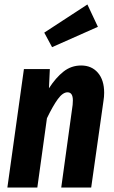

<svg xmlns="http://www.w3.org/2000/svg" viewBox="-20 -839 511 859"><path d="M446 -424Q446 -406 443 -388L388 0H254L305 -370Q306 -377 306 -390Q306 -426 282 -426Q261 -426 239 -396Q217 -366 190 -310L147 0H13L87 -530H203L199 -444Q230 -492 264.5 -519Q299 -546 343 -546Q390 -546 418 -513.5Q446 -481 446 -424ZM418 -719 213 -628 178 -693 371 -819Z"/></svg>

Font: Fira Sans Compressed SemiBold
Style: Italic
Weight: 600
Width: 1
Italic angle: -8°
Designer: bBox Type GmbH & Carrois Corporate GbR & Edenspiekermann AG
Foundry: bBox Type GmbH & Carrois Corporate GbR & Edenspiekermann AG
Version: Version 4.301